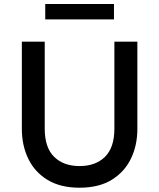

<svg xmlns="http://www.w3.org/2000/svg" viewBox="-20 -904 780 940"><path d="M369.5 15Q276 15 213.2 -23Q150.5 -61 118.8 -126.2Q87 -191.5 87 -273V-700H199V-274Q199 -181.5 245 -136.2Q291 -91 369.5 -91Q448 -91 494 -136.2Q540 -181.5 540 -274V-700H652.5V-273Q652.5 -192 620.8 -126.8Q589 -61.5 526.2 -23.2Q463.5 15 369.5 15ZM201.5 -809V-884.5H538V-809Z"/></svg>

Font: Geologica Roman
Style: Regular
Weight: 400
Designer: Sindre Bremnes, Frode Helland
Foundry: Monokrom Skriftforlag AS
Version: Version 1.010;gftools[0.9.28]